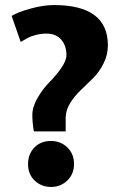

<svg xmlns="http://www.w3.org/2000/svg" viewBox="-20 -727 472 760"><path d="M407 -548Q407 -510 390 -476Q373 -442 348.5 -417.5Q324 -393 299.5 -370Q275 -347 258 -319.5Q241 -292 240 -263V-207H114Q108 -241 108 -272Q108 -304 129 -340Q150 -376 175.5 -401.5Q201 -427 222 -457Q243 -487 243 -509Q243 -546 222.5 -570Q202 -594 164 -594Q142 -594 121.5 -588.5Q101 -583 92 -578Q83 -573 62 -561L26 -664Q50 -679 101 -693Q152 -707 193 -707Q407 -707 407 -548ZM182 -169Q220 -169 246.5 -143.5Q273 -118 273 -78Q273 -38 246.5 -12.5Q220 13 182 13Q144 13 117.5 -12Q91 -37 91 -77Q91 -117 116 -143Q141 -169 182 -169Z"/></svg>

Font: Repo
Style: ExtraBold
Weight: 800
Designer: Stefan Peev
Foundry: Context Ltd
Version: Version 001.000